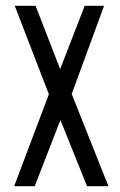

<svg xmlns="http://www.w3.org/2000/svg" viewBox="-20 -644 415 664"><path d="M29 0 149 -318 31 -624H103L188 -405L273 -624H340L228 -319L355 0H281L189 -229L100 0Z"/></svg>

Font: Inconsolata Condensed Medium
Style: Regular
Weight: 500
Width: 3
Monospace: yes
Designer: Raph Levien, Cyreal, Brenton Simpson
Foundry: Raph Levien, Cyreal, Google
Version: Version 3.100; ttfautohint (v1.8.4.7-5d5b)